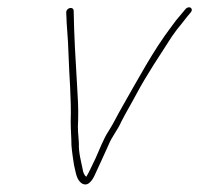

<svg xmlns="http://www.w3.org/2000/svg" viewBox="-20 -501 535 516"><path d="M158 -468C159 -426 163 -401 164 -358C166 -294 172 -238 170 -174C170 -151 172 -132 172 -111C173 -96 177 -69 179 -57C184 -38 185 -16 202 -7C221 2 233 -26 239 -40C249 -61 260 -86 271 -110C281 -135 296 -151 306 -174C317 -196 335 -226 347 -249C376 -303 410 -353 442 -403L455 -421C466 -434 470 -440 482 -455L492 -467C502 -478 488 -488 478 -476L468 -464C455 -449 451 -444 441 -430C391 -364 352 -290 309 -215C295 -191 286 -171 272 -149C258 -128 248 -100 237 -76C227 -56 221 -41 212 -26C206 -30 203 -39 202 -47C198 -67 191 -91 192 -116C191 -138 188 -153 190 -178C191 -214 189 -239 187 -274C183 -339 179 -407 178 -472C177 -485 158 -480 158 -468Z"/></svg>

Font: Electronic
Style: ExThnIt
Weight: 100
Version: Version 1.011